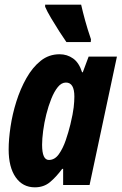

<svg xmlns="http://www.w3.org/2000/svg" viewBox="-20 -791 520 821"><path d="M129 10Q77 10 47 -33Q17 -76 17 -152Q17 -195 25 -249Q33 -303 50 -357Q67 -411 93 -457Q119 -503 154 -531Q189 -559 235 -559Q267 -559 292.5 -541Q318 -523 331 -482H334L359 -549H480L363 0H250V-69H246Q220 -34 193.5 -12Q167 10 129 10ZM189 -107Q214 -107 231.5 -131.5Q249 -156 261 -191Q273 -226 281 -259Q292 -305 295 -331.5Q298 -358 298 -378Q298 -438 262 -438Q243 -438 227.5 -419Q212 -400 199.5 -369Q187 -338 178 -302Q169 -266 164.5 -231.5Q160 -197 160 -172Q160 -107 189 -107ZM264 -611Q252 -628 234 -656Q216 -684 198.5 -713.5Q181 -743 173 -762V-771H327Q334 -740 344 -703.5Q354 -667 369 -623L368 -611Z"/></svg>

Font: Noto Sans ExtraCondensed ExtraBold
Style: Italic
Weight: 800
Width: 2
Italic angle: -12°
Designer: Monotype Design Team
Foundry: Monotype Imaging Inc.
Version: Version 2.013; ttfautohint (v1.8.4.7-5d5b)